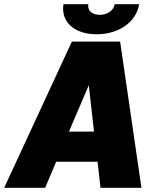

<svg xmlns="http://www.w3.org/2000/svg" viewBox="-38 -899 718 919"><path d="M425 -735C532 -735 615 -795 628 -879H511C506 -849 476 -828 440 -828C406 -828 384 -845 384 -871C384 -874 385 -876 385 -879H266C265 -872 264 -865 264 -858C264 -785 326 -735 425 -735ZM443 0H639L537 -700H306L-18 0H178L231 -125H429ZM292 -269 387 -491 412 -269Z"/></svg>

Font: Arthouse Owned Black
Style: Italic
Weight: 900
Italic angle: -10°
Designer: Jeremy Tribby
Foundry: Tribby Type
Version: Version 1.000;PS 001.000;hotconv 1.0.88;makeotf.lib2.5.64775